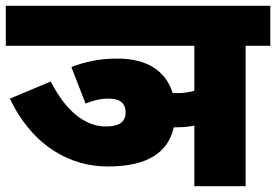

<svg xmlns="http://www.w3.org/2000/svg" viewBox="-20 -642 952 662"><path d="M226 -411 275 -285C303 -296 326 -302 354 -302C390 -302 413 -289 413 -255C413 -221 391 -206 344 -206C272 -206 206 -261 155 -361L14 -302C95 -133 227 -68 351 -68C453 -68 555 -94 579 -203C581 -203 584 -203 586 -203C610 -203 631 -205 650 -209V0H827V-484H912V-622H0V-484H650V-329C633 -324 615 -321 593 -321C586 -321 580 -321 575 -322C551 -399 485 -440 385 -440C322 -440 274 -429 226 -411Z"/></svg>

Font: Noto Sans Black
Style: Italic
Weight: 900
Italic angle: -12°
Designer: Monotype Design Team
Foundry: Monotype Imaging Inc.
Version: Version 2.013